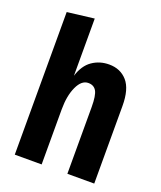

<svg xmlns="http://www.w3.org/2000/svg" viewBox="-140 -850 790 940"><g transform="rotate(20 254.5 -380.0)"><path d="M50 0V-743L190 -760V-462Q208 -520 246.5 -546.5Q285 -573 334 -573Q393 -573 428.5 -532.5Q464 -492 464 -404V0H324V-348Q324 -408 311 -430.5Q298 -453 269 -453Q234 -453 212 -405.5Q190 -358 190 -287V0Z"/></g></svg>

Font: Freeman
Style: Regular
Weight: 400
Designer: Vernon Adams, Aoife Mooney, Rodrigo Fuenzalida
Foundry: Rodrigo Fuenzalida
Version: Version 1.000; ttfautohint (v1.8.4.7-5d5b)